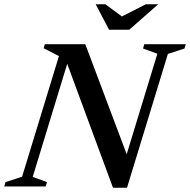

<svg xmlns="http://www.w3.org/2000/svg" viewBox="-42 -878 895 904"><path d="M748.5 -624 556 6H490L274.5 -577.5L112 -45L179.5 -20.5L173 0H-22L-16 -20.5L62 -46L235.5 -614L163.5 -651L169 -670H359.5L554.5 -152L699 -625L631.5 -649.5L637.5 -670H833L826.5 -649.5ZM703 -858 566.5 -738H471.5L408.5 -858H454L532 -800.5L644.5 -858Z"/></svg>

Font: Newsreader 16pt SemiBold
Style: Italic
Weight: 600
Italic angle: -17°
Designer: Hugues Gentile
Foundry: Production Type
Version: Version 1.003; ttfautohint (v1.8.3)